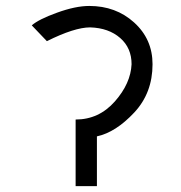

<svg xmlns="http://www.w3.org/2000/svg" viewBox="-20 -633 615 652"><path d="M87.9 -546.9Q111.3 -567.4 173.3 -589.8Q236.3 -612.8 283.2 -612.8Q373.5 -612.8 435.5 -556.6Q498 -500 498 -415Q498 -317.4 436 -251Q373 -183.6 309.1 -169.9V-1H236.8V-227.1Q315.9 -227.1 370.1 -288.6Q423.8 -349.6 426.8 -415Q426.8 -470.2 388.2 -503.9Q349.1 -538.1 286.1 -540Q232.9 -540 139.2 -493.2Z"/></svg>

Font: Miedinger*
Style: Book
Weight: 400
Version: Version 001.000